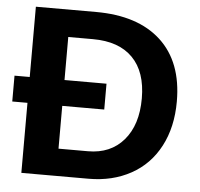

<svg xmlns="http://www.w3.org/2000/svg" viewBox="-50 -740 823 792"><g transform="rotate(5 361.0 -344.0)"><path d="M680.2 -349.1Q680.2 -242.7 638.4 -163.3Q596.7 -84 520.3 -42Q443.8 0 345.2 0H66.9V-290H3.9V-397H66.9V-688H315.9Q489.7 -688 585 -600.3Q680.2 -512.7 680.2 -349.1ZM535.2 -349.1Q535.2 -459 478 -517.1Q420.9 -575.2 313 -575.2H210.9V-397H384.8V-290H210.9V-112.8H333Q426.3 -112.8 480.7 -176Q535.2 -239.3 535.2 -349.1Z"/></g></svg>

Font: Arial
Style: Bold
Weight: 700
Designer: Steve Matteson
Foundry: Ascender Corporation
Version: Version 2.00.3